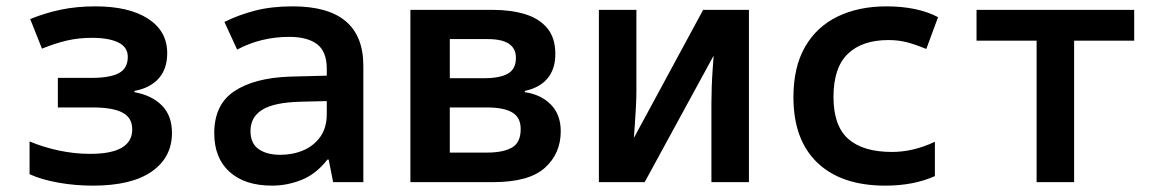

<svg xmlns="http://www.w3.org/2000/svg" viewBox="-20 -573 3640 604"><path d="M272 11Q216 11 163 1.5Q110 -8 73 -25V-128Q116 -110 165 -99.5Q214 -89 264 -89Q396 -89 396 -166Q396 -203 365 -219Q334 -235 271 -235H162V-328H268Q326 -328 354 -343Q382 -358 382 -394Q382 -425 352 -439.5Q322 -454 269 -454Q229 -454 193 -446Q157 -438 112 -420L75 -513Q121 -532 171 -542.5Q221 -553 280 -553Q386 -553 446 -514Q506 -475 506 -406Q506 -356 479 -326Q452 -296 403 -287V-283Q458 -273 489.5 -241Q521 -209 521 -155Q521 -78 457.5 -33.5Q394 11 272 11Z M836 11Q750 11 702 -32.5Q654 -76 654 -154Q654 -244 717 -286Q780 -328 892 -332L1008 -335V-356Q1008 -411 977.5 -434Q947 -457 890 -457Q801 -457 726 -417L686 -504Q730 -526 782 -539.5Q834 -553 901 -553Q1123 -553 1123 -366V0H1028L1014 -71H1010Q974 -25 928.5 -7Q883 11 836 11ZM862 -86Q901 -86 934 -100Q967 -114 987.5 -142.5Q1008 -171 1008 -215V-255L926 -253Q843 -251 805.5 -228Q768 -205 768 -161Q768 -122 793.5 -104Q819 -86 862 -86Z M1271 0V-542H1529Q1587 -542 1631.5 -528.5Q1676 -515 1701.5 -484.5Q1727 -454 1727 -403Q1727 -356 1702.5 -326.5Q1678 -297 1631 -287V-283Q1681 -276 1712.5 -244.5Q1744 -213 1744 -160Q1744 -90 1694 -45Q1644 0 1531 0ZM1395 -327H1503Q1553 -327 1578 -341.5Q1603 -356 1603 -391Q1603 -450 1515 -450H1395ZM1395 -93H1513Q1562 -93 1590 -108.5Q1618 -124 1618 -167Q1618 -204 1591 -219.5Q1564 -235 1512 -235H1395Z M1864 0V-542H1982V-286Q1982 -266 1980.5 -236.5Q1979 -207 1977 -179.5Q1975 -152 1974 -139L2192 -542H2336V0H2218V-249Q2218 -271 2219 -300Q2220 -329 2222 -356Q2224 -383 2225 -398L2008 0Z M2765 11Q2627 11 2551.5 -61Q2476 -133 2476 -267Q2476 -362 2512.5 -425.5Q2549 -489 2615 -521Q2681 -553 2769 -553Q2817 -553 2858 -544.5Q2899 -536 2931 -519L2894 -419Q2860 -433 2833 -440Q2806 -447 2775 -447Q2692 -447 2647 -403.5Q2602 -360 2602 -268Q2602 -177 2648.5 -136Q2695 -95 2786 -95Q2853 -95 2921 -127V-19Q2854 11 2765 11Z M3241 0V-445H3052V-542H3548V-445H3359V0Z"/></svg>

Font: Noto Sans Mono SemiBold
Style: Regular
Weight: 600
Designer: Monotype Design Team
Foundry: Monotype Imaging Inc.
Version: Version 2.014; ttfautohint (v1.8.4.7-5d5b)